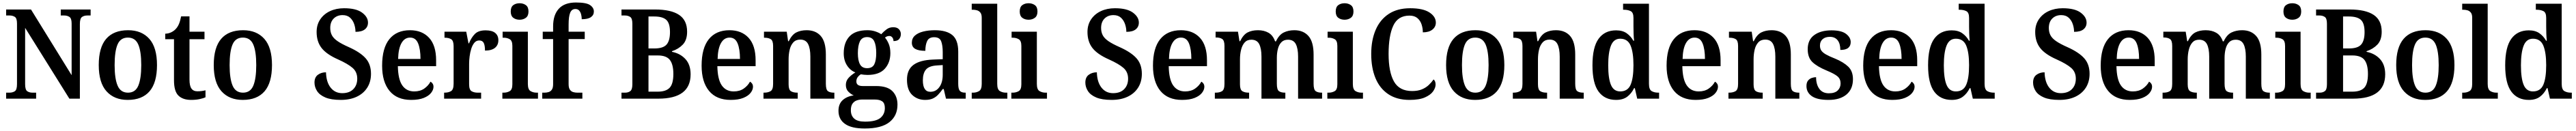

<svg xmlns="http://www.w3.org/2000/svg" viewBox="-20 -790 20609 1049"><path d="M29 0V-48H55Q81 -48 98.5 -59.5Q116 -71 116 -116V-602Q116 -644 98.5 -655Q81 -666 57 -666H29V-714H228L553 -188V-602Q553 -643 535.5 -654.5Q518 -666 494 -666H466V-714H705V-666H678Q653 -666 636 -654Q619 -642 619 -598V0H535L181 -567V-116Q181 -71 198 -59.5Q215 -48 240 -48H269V0Z M1002 10Q894 10 832 -59Q770 -128 770 -269Q770 -410 829.5 -479Q889 -548 1005 -548Q1113 -548 1174.5 -479Q1236 -410 1236 -269Q1236 -128 1176.5 -59Q1117 10 1002 10ZM1004 -48Q1063 -48 1086.5 -104Q1110 -160 1110 -269Q1110 -379 1086 -434Q1062 -489 1003 -489Q944 -489 920.5 -434Q897 -379 897 -269Q897 -160 921 -104Q945 -48 1004 -48Z M1509 10Q1443 10 1407.5 -24.5Q1372 -59 1372 -147V-476H1302V-520Q1329 -521 1351 -532Q1373 -543 1387 -559Q1402 -575 1412 -599Q1422 -623 1429 -659H1496V-536H1616V-476H1496V-152Q1496 -103 1511.5 -81Q1527 -59 1559 -59Q1577 -59 1593 -61Q1609 -63 1624 -67V-11Q1610 -4 1579.5 3Q1549 10 1509 10Z M1922 10Q1814 10 1752 -59Q1690 -128 1690 -269Q1690 -410 1749.5 -479Q1809 -548 1925 -548Q2033 -548 2094.5 -479Q2156 -410 2156 -269Q2156 -128 2096.5 -59Q2037 10 1922 10ZM1924 -48Q1983 -48 2006.5 -104Q2030 -160 2030 -269Q2030 -379 2006 -434Q1982 -489 1923 -489Q1864 -489 1840.5 -434Q1817 -379 1817 -269Q1817 -160 1841 -104Q1865 -48 1924 -48Z M2706 10Q2629 10 2583 -9.5Q2537 -29 2516.5 -61Q2496 -93 2496 -129Q2496 -171 2523 -191Q2550 -211 2588 -211Q2590 -133 2625 -88.5Q2660 -44 2718 -44Q2775 -44 2806.5 -76Q2838 -108 2838 -160Q2838 -214 2800.5 -246.5Q2763 -279 2685 -314Q2592 -355 2552.5 -406Q2513 -457 2513 -534Q2513 -592 2542 -635Q2571 -678 2620.5 -701Q2670 -724 2733 -724Q2829 -724 2876.5 -689Q2924 -654 2924 -609Q2924 -575 2899 -555Q2874 -535 2824 -535Q2824 -566 2813.5 -597Q2803 -628 2780.5 -648.5Q2758 -669 2721 -669Q2677 -669 2649.5 -641.5Q2622 -614 2622 -566Q2622 -533 2635 -508Q2648 -483 2680.5 -460.5Q2713 -438 2772 -412Q2863 -371 2905.5 -323Q2948 -275 2948 -199Q2948 -135 2918 -88Q2888 -41 2834 -15.5Q2780 10 2706 10Z M3269 10Q3156 10 3096.5 -62Q3037 -134 3037 -264Q3037 -405 3095 -476.5Q3153 -548 3260 -548Q3357 -548 3413 -487Q3469 -426 3469 -307V-260H3163Q3165 -154 3198.5 -106Q3232 -58 3294 -58Q3342 -58 3374.5 -81Q3407 -104 3424 -136Q3434 -131 3441 -120.5Q3448 -110 3448 -95Q3448 -71 3429 -46.5Q3410 -22 3370.5 -6Q3331 10 3269 10ZM3344 -318Q3344 -396 3325 -442.5Q3306 -489 3261 -489Q3217 -489 3192 -445Q3167 -401 3165 -318Z M3533 0V-48H3536Q3568 -48 3588.5 -60.5Q3609 -73 3609 -120V-420Q3609 -464 3589.5 -476Q3570 -488 3539 -488H3536V-536H3710L3728 -443H3732Q3751 -490 3779.5 -518.5Q3808 -547 3865 -547Q3917 -547 3942 -526Q3967 -505 3967 -468Q3967 -429 3940 -407Q3913 -385 3860 -385Q3860 -426 3850 -446Q3840 -466 3814 -466Q3790 -466 3774.5 -447Q3759 -428 3750 -399Q3741 -370 3737 -338Q3733 -306 3733 -280V-115Q3733 -71 3753 -59.5Q3773 -48 3801 -48H3829V0Z M4137 -632Q4107 -632 4086.5 -647.5Q4066 -663 4066 -698Q4066 -734 4086.5 -749Q4107 -764 4137 -764Q4166 -764 4187 -749Q4208 -734 4208 -698Q4208 -663 4187 -647.5Q4166 -632 4137 -632ZM3999 0V-48H4010Q4036 -48 4057.5 -60Q4079 -72 4079 -115V-422Q4079 -464 4058 -476Q4037 -488 4011 -488H4001V-536H4203V-118Q4203 -73 4224.5 -60.5Q4246 -48 4272 -48H4284V0Z M4318 0V-48H4336Q4352 -48 4368 -52.5Q4384 -57 4394.5 -71.5Q4405 -86 4405 -116V-477H4322V-536H4405V-579Q4405 -670 4450.5 -720Q4496 -770 4588 -770Q4671 -770 4701 -749Q4731 -728 4731 -698Q4731 -669 4707 -652.5Q4683 -636 4634 -636Q4634 -654 4629.5 -673Q4625 -692 4614 -705Q4603 -718 4583 -718Q4554 -718 4541.5 -688Q4529 -658 4529 -593V-536H4658V-477H4529V-116Q4529 -86 4539.5 -71.5Q4550 -57 4566 -52.5Q4582 -48 4598 -48H4639V0Z M4952 0V-48H4981Q5006 -48 5022.5 -60.5Q5039 -73 5039 -115V-601Q5039 -643 5021.5 -654.5Q5004 -666 4980 -666H4952V-714H5220Q5348 -714 5412.5 -671Q5477 -628 5477 -536Q5477 -469 5442.5 -433Q5408 -397 5356 -380V-375Q5422 -362 5463.5 -317Q5505 -272 5505 -195Q5505 0 5247 0ZM5215 -402Q5285 -402 5312.5 -433Q5340 -464 5340 -533Q5340 -604 5310.5 -631Q5281 -658 5214 -658H5168V-402ZM5241 -56Q5308 -56 5337.5 -87.5Q5367 -119 5367 -198Q5367 -273 5339.5 -309.5Q5312 -346 5242 -346H5168V-56Z M5825 10Q5712 10 5652.5 -62Q5593 -134 5593 -264Q5593 -405 5651 -476.5Q5709 -548 5816 -548Q5913 -548 5969 -487Q6025 -426 6025 -307V-260H5719Q5721 -154 5754.5 -106Q5788 -58 5850 -58Q5898 -58 5930.5 -81Q5963 -104 5980 -136Q5990 -131 5997 -120.5Q6004 -110 6004 -95Q6004 -71 5985 -46.5Q5966 -22 5926.5 -6Q5887 10 5825 10ZM5900 -318Q5900 -396 5881 -442.5Q5862 -489 5817 -489Q5773 -489 5748 -445Q5723 -401 5721 -318Z M6088 0V-48H6093Q6124 -48 6144.5 -60Q6165 -72 6165 -118V-422Q6165 -465 6146 -476.5Q6127 -488 6096 -488H6092V-536H6274L6285 -460H6290Q6316 -513 6351 -530.5Q6386 -548 6433 -548Q6506 -548 6546.5 -501.5Q6587 -455 6587 -353V-119Q6587 -72 6603.5 -60Q6620 -48 6651 -48H6655V0H6463V-337Q6463 -401 6445 -437Q6427 -473 6382 -473Q6347 -473 6326.5 -450.5Q6306 -428 6297.5 -392Q6289 -356 6289 -314V-114Q6289 -71 6308 -59.5Q6327 -48 6358 -48H6362V0Z M6898 239Q6792 239 6740 202Q6688 165 6688 97Q6688 42 6722 11.5Q6756 -19 6810 -26Q6787 -36 6767 -56Q6747 -76 6747 -110Q6747 -142 6768 -165.5Q6789 -189 6823 -210Q6782 -226 6756 -266.5Q6730 -307 6730 -363Q6730 -450 6776.5 -499Q6823 -548 6920 -548Q6954 -548 6982.5 -538.5Q7011 -529 7030 -516Q7049 -537 7072 -554.5Q7095 -572 7126 -572Q7157 -572 7172 -555.5Q7187 -539 7187 -517Q7187 -495 7174 -478Q7161 -461 7128 -461Q7128 -479 7118.5 -490.5Q7109 -502 7095 -502Q7085 -502 7076 -498.5Q7067 -495 7060 -489Q7078 -468 7090.5 -437.5Q7103 -407 7103 -365Q7103 -289 7058.5 -239.5Q7014 -190 6920 -190Q6909 -190 6892.5 -191.5Q6876 -193 6867 -195Q6853 -187 6842 -172.5Q6831 -158 6831 -138Q6831 -101 6882 -101H6989Q7079 -101 7119.5 -60Q7160 -19 7160 48Q7160 137 7095.5 188Q7031 239 6898 239ZM6917 -244Q6959 -244 6974.5 -275Q6990 -306 6990 -365Q6990 -426 6974 -459.5Q6958 -493 6917 -493Q6876 -493 6859.5 -459Q6843 -425 6843 -364Q6843 -306 6860 -275Q6877 -244 6917 -244ZM6900 184Q6987 184 7023 154.5Q7059 125 7059 75Q7059 37 7038.5 22Q7018 7 6978 7H6876Q6855 7 6834.5 14Q6814 21 6800.5 39.5Q6787 58 6787 93Q6787 136 6814 160Q6841 184 6900 184Z M7381 10Q7320 10 7278 -29.5Q7236 -69 7236 -152Q7236 -232 7288 -270.5Q7340 -309 7445 -313L7522 -316V-373Q7522 -427 7509.5 -459.5Q7497 -492 7453 -492Q7412 -492 7397.5 -461.5Q7383 -431 7383 -383Q7329 -383 7302 -398.5Q7275 -414 7275 -448Q7275 -483 7299.5 -505Q7324 -527 7366 -537.5Q7408 -548 7459 -548Q7552 -548 7599 -509Q7646 -470 7646 -376V-119Q7646 -78 7658.5 -63Q7671 -48 7702 -48H7706V0H7548L7530 -77H7522Q7502 -49 7483.5 -30Q7465 -11 7441 -0.5Q7417 10 7381 10ZM7423 -55Q7468 -55 7495 -92.5Q7522 -130 7522 -191V-269L7475 -266Q7412 -262 7387.5 -232.5Q7363 -203 7363 -147Q7363 -55 7423 -55Z M7754 0V-48H7765Q7791 -48 7812.5 -60.5Q7834 -73 7834 -118V-648Q7834 -676 7823 -689.5Q7812 -703 7796 -707.5Q7780 -712 7765 -712H7754V-760H7958V-118Q7958 -73 7979.5 -60.5Q8001 -48 8027 -48H8039V0Z M8209 -632Q8179 -632 8158.5 -647.5Q8138 -663 8138 -698Q8138 -734 8158.5 -749Q8179 -764 8209 -764Q8238 -764 8259 -749Q8280 -734 8280 -698Q8280 -663 8259 -647.5Q8238 -632 8209 -632ZM8071 0V-48H8082Q8108 -48 8129.5 -60Q8151 -72 8151 -115V-422Q8151 -464 8130 -476Q8109 -488 8083 -488H8073V-536H8275V-118Q8275 -73 8296.5 -60.5Q8318 -48 8344 -48H8356V0Z M8873 10Q8796 10 8750 -9.5Q8704 -29 8683.5 -61Q8663 -93 8663 -129Q8663 -171 8690 -191Q8717 -211 8755 -211Q8757 -133 8792 -88.5Q8827 -44 8885 -44Q8942 -44 8973.5 -76Q9005 -108 9005 -160Q9005 -214 8967.5 -246.5Q8930 -279 8852 -314Q8759 -355 8719.5 -406Q8680 -457 8680 -534Q8680 -592 8709 -635Q8738 -678 8787.5 -701Q8837 -724 8900 -724Q8996 -724 9043.5 -689Q9091 -654 9091 -609Q9091 -575 9066 -555Q9041 -535 8991 -535Q8991 -566 8980.5 -597Q8970 -628 8947.5 -648.5Q8925 -669 8888 -669Q8844 -669 8816.5 -641.5Q8789 -614 8789 -566Q8789 -533 8802 -508Q8815 -483 8847.5 -460.5Q8880 -438 8939 -412Q9030 -371 9072.5 -323Q9115 -275 9115 -199Q9115 -135 9085 -88Q9055 -41 9001 -15.5Q8947 10 8873 10Z M9436 10Q9323 10 9263.5 -62Q9204 -134 9204 -264Q9204 -405 9262 -476.5Q9320 -548 9427 -548Q9524 -548 9580 -487Q9636 -426 9636 -307V-260H9330Q9332 -154 9365.5 -106Q9399 -58 9461 -58Q9509 -58 9541.5 -81Q9574 -104 9591 -136Q9601 -131 9608 -120.5Q9615 -110 9615 -95Q9615 -71 9596 -46.5Q9577 -22 9537.5 -6Q9498 10 9436 10ZM9511 -318Q9511 -396 9492 -442.5Q9473 -489 9428 -489Q9384 -489 9359 -445Q9334 -401 9332 -318Z M9699 0V-48H9706Q9737 -48 9756.5 -60Q9776 -72 9776 -118V-423Q9776 -466 9757.5 -478Q9739 -490 9708 -490H9705V-536H9884L9896 -460H9901Q9927 -513 9961.5 -530.5Q9996 -548 10044 -548Q10093 -548 10128.5 -527.5Q10164 -507 10181 -459H10188Q10213 -512 10250.5 -530Q10288 -548 10335 -548Q10407 -548 10448 -501.5Q10489 -455 10489 -353V-119Q10489 -72 10506 -60Q10523 -48 10554 -48H10557V0H10365V-337Q10365 -401 10347 -436.5Q10329 -472 10284 -472Q10251 -472 10231.5 -452Q10212 -432 10203.5 -399Q10195 -366 10195 -327V-119Q10195 -72 10212 -60Q10229 -48 10260 -48H10263V0H10072V-337Q10072 -401 10054 -436.5Q10036 -472 9991 -472Q9957 -472 9937.5 -450Q9918 -428 9909 -392Q9900 -356 9900 -314V-114Q9900 -71 9919.5 -59.5Q9939 -48 9970 -48H9973V0Z M10737 -632Q10707 -632 10686.5 -647.5Q10666 -663 10666 -698Q10666 -734 10686.5 -749Q10707 -764 10737 -764Q10766 -764 10787 -749Q10808 -734 10808 -698Q10808 -663 10787 -647.5Q10766 -632 10737 -632ZM10599 0V-48H10610Q10636 -48 10657.5 -60Q10679 -72 10679 -115V-422Q10679 -464 10658 -476Q10637 -488 10611 -488H10601V-536H10803V-118Q10803 -73 10824.5 -60.5Q10846 -48 10872 -48H10884V0Z M11257 10Q11155 10 11086.5 -36Q11018 -82 10984 -164.5Q10950 -247 10950 -358Q10950 -467 10985 -549.5Q11020 -632 11089.5 -678Q11159 -724 11262 -724Q11364 -724 11415.5 -690.5Q11467 -657 11467 -609Q11467 -575 11439.5 -553Q11412 -531 11363 -531Q11363 -563 11353 -594Q11343 -625 11319.5 -645Q11296 -665 11256 -665Q11164 -665 11126.5 -584.5Q11089 -504 11089 -358Q11089 -214 11132 -137.5Q11175 -61 11277 -61Q11323 -61 11355.5 -74.5Q11388 -88 11410.5 -109.5Q11433 -131 11449 -154Q11465 -141 11465 -113Q11465 -87 11445 -58.5Q11425 -30 11379.5 -10Q11334 10 11257 10Z M11781 10Q11673 10 11611 -59Q11549 -128 11549 -269Q11549 -410 11608.5 -479Q11668 -548 11784 -548Q11892 -548 11953.5 -479Q12015 -410 12015 -269Q12015 -128 11955.5 -59Q11896 10 11781 10ZM11783 -48Q11842 -48 11865.5 -104Q11889 -160 11889 -269Q11889 -379 11865 -434Q11841 -489 11782 -489Q11723 -489 11699.5 -434Q11676 -379 11676 -269Q11676 -160 11700 -104Q11724 -48 11783 -48Z M12083 0V-48H12088Q12119 -48 12139.5 -60Q12160 -72 12160 -118V-422Q12160 -465 12141 -476.5Q12122 -488 12091 -488H12087V-536H12269L12280 -460H12285Q12311 -513 12346 -530.5Q12381 -548 12428 -548Q12501 -548 12541.5 -501.5Q12582 -455 12582 -353V-119Q12582 -72 12598.5 -60Q12615 -48 12646 -48H12650V0H12458V-337Q12458 -401 12440 -437Q12422 -473 12377 -473Q12342 -473 12321.5 -450.5Q12301 -428 12292.5 -392Q12284 -356 12284 -314V-114Q12284 -71 12303 -59.5Q12322 -48 12353 -48H12357V0Z M12909 10Q12818 10 12769 -56.5Q12720 -123 12720 -267Q12720 -412 12769 -479.5Q12818 -547 12909 -547Q12961 -547 12994 -523.5Q13027 -500 13047 -464H13053Q13050 -490 13049 -521Q13048 -552 13048 -578V-647Q13048 -690 13025.5 -701Q13003 -712 12972 -712H12965V-760H13172V-119Q13172 -73 13193.5 -60.5Q13215 -48 13246 -48H13253V0H13078L13059 -84H13053Q13032 -41 12998 -15.5Q12964 10 12909 10ZM12942 -58Q13002 -58 13025 -111Q13048 -164 13048 -268Q13048 -370 13025 -425Q13002 -480 12942 -480Q12890 -480 12868 -425Q12846 -370 12846 -267Q12846 -162 12868 -110Q12890 -58 12942 -58Z M13545 10Q13432 10 13372.5 -62Q13313 -134 13313 -264Q13313 -405 13371 -476.5Q13429 -548 13536 -548Q13633 -548 13689 -487Q13745 -426 13745 -307V-260H13439Q13441 -154 13474.5 -106Q13508 -58 13570 -58Q13618 -58 13650.5 -81Q13683 -104 13700 -136Q13710 -131 13717 -120.5Q13724 -110 13724 -95Q13724 -71 13705 -46.5Q13686 -22 13646.5 -6Q13607 10 13545 10ZM13620 -318Q13620 -396 13601 -442.5Q13582 -489 13537 -489Q13493 -489 13468 -445Q13443 -401 13441 -318Z M13808 0V-48H13813Q13844 -48 13864.5 -60Q13885 -72 13885 -118V-422Q13885 -465 13866 -476.5Q13847 -488 13816 -488H13812V-536H13994L14005 -460H14010Q14036 -513 14071 -530.5Q14106 -548 14153 -548Q14226 -548 14266.5 -501.5Q14307 -455 14307 -353V-119Q14307 -72 14323.5 -60Q14340 -48 14371 -48H14375V0H14183V-337Q14183 -401 14165 -437Q14147 -473 14102 -473Q14067 -473 14046.5 -450.5Q14026 -428 14017.5 -392Q14009 -356 14009 -314V-114Q14009 -71 14028 -59.5Q14047 -48 14078 -48H14082V0Z M14609 10Q14518 10 14475 -20Q14432 -50 14432 -101Q14432 -129 14444.5 -144.5Q14457 -160 14475 -166Q14493 -172 14509 -172Q14509 -114 14535 -78.5Q14561 -43 14611 -43Q14659 -43 14682 -65.5Q14705 -88 14705 -122Q14705 -157 14681 -178Q14657 -199 14594 -225Q14517 -257 14479.5 -293Q14442 -329 14442 -396Q14442 -471 14494 -509Q14546 -547 14632 -547Q14712 -547 14749 -518.5Q14786 -490 14786 -453Q14786 -423 14766 -406.5Q14746 -390 14703 -390Q14703 -440 14681.5 -467.5Q14660 -495 14619 -495Q14583 -495 14561.5 -476.5Q14540 -458 14540 -425Q14540 -401 14551 -385Q14562 -369 14588 -354Q14614 -339 14660 -321Q14728 -293 14766 -256.5Q14804 -220 14804 -156Q14804 -77 14752.5 -33.5Q14701 10 14609 10Z M15118 10Q15005 10 14945.5 -62Q14886 -134 14886 -264Q14886 -405 14944 -476.5Q15002 -548 15109 -548Q15206 -548 15262 -487Q15318 -426 15318 -307V-260H15012Q15014 -154 15047.5 -106Q15081 -58 15143 -58Q15191 -58 15223.5 -81Q15256 -104 15273 -136Q15283 -131 15290 -120.5Q15297 -110 15297 -95Q15297 -71 15278 -46.5Q15259 -22 15219.5 -6Q15180 10 15118 10ZM15193 -318Q15193 -396 15174 -442.5Q15155 -489 15110 -489Q15066 -489 15041 -445Q15016 -401 15014 -318Z M15594 10Q15503 10 15454 -56.5Q15405 -123 15405 -267Q15405 -412 15454 -479.5Q15503 -547 15594 -547Q15646 -547 15679 -523.5Q15712 -500 15732 -464H15738Q15735 -490 15734 -521Q15733 -552 15733 -578V-647Q15733 -690 15710.5 -701Q15688 -712 15657 -712H15650V-760H15857V-119Q15857 -73 15878.5 -60.5Q15900 -48 15931 -48H15938V0H15763L15744 -84H15738Q15717 -41 15683 -15.5Q15649 10 15594 10ZM15627 -58Q15687 -58 15710 -111Q15733 -164 15733 -268Q15733 -370 15710 -425Q15687 -480 15627 -480Q15575 -480 15553 -425Q15531 -370 15531 -267Q15531 -162 15553 -110Q15575 -58 15627 -58Z M16455 10Q16378 10 16332 -9.5Q16286 -29 16265.5 -61Q16245 -93 16245 -129Q16245 -171 16272 -191Q16299 -211 16337 -211Q16339 -133 16374 -88.5Q16409 -44 16467 -44Q16524 -44 16555.5 -76Q16587 -108 16587 -160Q16587 -214 16549.5 -246.5Q16512 -279 16434 -314Q16341 -355 16301.5 -406Q16262 -457 16262 -534Q16262 -592 16291 -635Q16320 -678 16369.5 -701Q16419 -724 16482 -724Q16578 -724 16625.5 -689Q16673 -654 16673 -609Q16673 -575 16648 -555Q16623 -535 16573 -535Q16573 -566 16562.5 -597Q16552 -628 16529.5 -648.5Q16507 -669 16470 -669Q16426 -669 16398.5 -641.5Q16371 -614 16371 -566Q16371 -533 16384 -508Q16397 -483 16429.5 -460.5Q16462 -438 16521 -412Q16612 -371 16654.5 -323Q16697 -275 16697 -199Q16697 -135 16667 -88Q16637 -41 16583 -15.5Q16529 10 16455 10Z M17018 10Q16905 10 16845.5 -62Q16786 -134 16786 -264Q16786 -405 16844 -476.5Q16902 -548 17009 -548Q17106 -548 17162 -487Q17218 -426 17218 -307V-260H16912Q16914 -154 16947.5 -106Q16981 -58 17043 -58Q17091 -58 17123.5 -81Q17156 -104 17173 -136Q17183 -131 17190 -120.5Q17197 -110 17197 -95Q17197 -71 17178 -46.5Q17159 -22 17119.5 -6Q17080 10 17018 10ZM17093 -318Q17093 -396 17074 -442.5Q17055 -489 17010 -489Q16966 -489 16941 -445Q16916 -401 16914 -318Z M17281 0V-48H17288Q17319 -48 17338.5 -60Q17358 -72 17358 -118V-423Q17358 -466 17339.5 -478Q17321 -490 17290 -490H17287V-536H17466L17478 -460H17483Q17509 -513 17543.5 -530.5Q17578 -548 17626 -548Q17675 -548 17710.5 -527.5Q17746 -507 17763 -459H17770Q17795 -512 17832.5 -530Q17870 -548 17917 -548Q17989 -548 18030 -501.5Q18071 -455 18071 -353V-119Q18071 -72 18088 -60Q18105 -48 18136 -48H18139V0H17947V-337Q17947 -401 17929 -436.5Q17911 -472 17866 -472Q17833 -472 17813.5 -452Q17794 -432 17785.5 -399Q17777 -366 17777 -327V-119Q17777 -72 17794 -60Q17811 -48 17842 -48H17845V0H17654V-337Q17654 -401 17636 -436.5Q17618 -472 17573 -472Q17539 -472 17519.5 -450Q17500 -428 17491 -392Q17482 -356 17482 -314V-114Q17482 -71 17501.5 -59.5Q17521 -48 17552 -48H17555V0Z M18319 -632Q18289 -632 18268.5 -647.5Q18248 -663 18248 -698Q18248 -734 18268.5 -749Q18289 -764 18319 -764Q18348 -764 18369 -749Q18390 -734 18390 -698Q18390 -663 18369 -647.5Q18348 -632 18319 -632ZM18181 0V-48H18192Q18218 -48 18239.5 -60Q18261 -72 18261 -115V-422Q18261 -464 18240 -476Q18219 -488 18193 -488H18183V-536H18385V-118Q18385 -73 18406.5 -60.5Q18428 -48 18454 -48H18466V0Z M18509 0V-48H18538Q18563 -48 18579.5 -60.5Q18596 -73 18596 -115V-601Q18596 -643 18578.5 -654.5Q18561 -666 18537 -666H18509V-714H18777Q18905 -714 18969.5 -671Q19034 -628 19034 -536Q19034 -469 18999.5 -433Q18965 -397 18913 -380V-375Q18979 -362 19020.5 -317Q19062 -272 19062 -195Q19062 0 18804 0ZM18772 -402Q18842 -402 18869.5 -433Q18897 -464 18897 -533Q18897 -604 18867.5 -631Q18838 -658 18771 -658H18725V-402ZM18798 -56Q18865 -56 18894.5 -87.5Q18924 -119 18924 -198Q18924 -273 18896.5 -309.5Q18869 -346 18799 -346H18725V-56Z M19382 10Q19274 10 19212 -59Q19150 -128 19150 -269Q19150 -410 19209.5 -479Q19269 -548 19385 -548Q19493 -548 19554.5 -479Q19616 -410 19616 -269Q19616 -128 19556.5 -59Q19497 10 19382 10ZM19384 -48Q19443 -48 19466.5 -104Q19490 -160 19490 -269Q19490 -379 19466 -434Q19442 -489 19383 -489Q19324 -489 19300.5 -434Q19277 -379 19277 -269Q19277 -160 19301 -104Q19325 -48 19384 -48Z M19678 0V-48H19689Q19715 -48 19736.5 -60.5Q19758 -73 19758 -118V-648Q19758 -676 19747 -689.5Q19736 -703 19720 -707.5Q19704 -712 19689 -712H19678V-760H19882V-118Q19882 -73 19903.5 -60.5Q19925 -48 19951 -48H19963V0Z M20211 10Q20120 10 20071 -56.5Q20022 -123 20022 -267Q20022 -412 20071 -479.5Q20120 -547 20211 -547Q20263 -547 20296 -523.5Q20329 -500 20349 -464H20355Q20352 -490 20351 -521Q20350 -552 20350 -578V-647Q20350 -690 20327.5 -701Q20305 -712 20274 -712H20267V-760H20474V-119Q20474 -73 20495.5 -60.5Q20517 -48 20548 -48H20555V0H20380L20361 -84H20355Q20334 -41 20300 -15.5Q20266 10 20211 10ZM20244 -58Q20304 -58 20327 -111Q20350 -164 20350 -268Q20350 -370 20327 -425Q20304 -480 20244 -480Q20192 -480 20170 -425Q20148 -370 20148 -267Q20148 -162 20170 -110Q20192 -58 20244 -58Z"/></svg>

Font: Noto Serif Bengali SemiCondensed SemiBold
Style: Regular
Weight: 600
Width: 4
Designer: Juan Bruce, Universal Thirst, Indian Type Foundry and the Monotype Design Team.
Foundry: Monotype Imaging Inc.
Version: Version 2.003; ttfautohint (v1.8.4.7-5d5b)